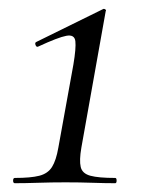

<svg xmlns="http://www.w3.org/2000/svg" viewBox="-20 -417 331 437"><path d="M13.8 0Q9.8 0 9.8 -6Q9.8 -12 13.8 -12Q50 -12 69.5 -17Q89 -22 98.4 -37Q107.8 -52 112.8 -81L147 -269.8Q153.4 -307.8 151.5 -323.4Q149.6 -339 130.9 -335.5Q112.2 -332 67 -311Q63 -309 60.9 -314.5Q58.8 -320 62.8 -321.6L213.6 -395.8Q216.4 -397.8 219.4 -395.8Q222.4 -393.8 220.6 -391.6L165.2 -81Q160.2 -52 163.7 -37Q167.2 -22 185.7 -17Q204.2 -12 242.2 -12Q245.4 -12 245.4 -6Q245.4 0 242.2 0Q218.8 0 190.2 -1Q161.6 -2 129 -2Q97.2 -2 67.3 -1Q37.4 0 13.8 0Z"/></svg>

Font: Cormorant Garamond Light
Style: Italic
Weight: 300
Italic angle: -10°
Designer: Christian Thalmann (Catharsis Fonts)
Foundry: Catharsis Fonts
Version: Version 4.001